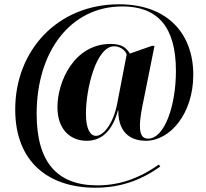

<svg xmlns="http://www.w3.org/2000/svg" viewBox="-20 -734 961 896"><path d="M425 142C536 142 633 111 728 43L721 34C625 102 532 131 434 131C244 131 151 20 151 -203C151 -495 310 -704 551 -704C713 -704 801 -612 801 -403C801 -241 748 -87 671 -87C644 -87 633 -107 633 -147C633 -185 643 -233 650 -266L701 -520H689L586 -484C570 -510 550 -529 496 -529C326 -529 248 -353 248 -234C248 -131 307 -77 385 -77C449 -77 503 -117 530 -218H532C532 -100 606 -77 661 -77C773 -77 882 -203 882 -385C882 -575 764 -714 535 -714C250 -714 51 -500 51 -223C51 24 209 142 425 142ZM428 -100C400 -100 381 -134 381 -204C381 -318 428 -518 513 -518C544 -518 568 -495 571 -479L527 -251C509 -156 462 -100 428 -100Z"/></svg>

Font: Noto Serif Display ExtraBold
Style: Italic
Weight: 800
Italic angle: -12°
Designer: Monotype Design Team
Foundry: Monotype Imaging Inc.
Version: Version 2.009